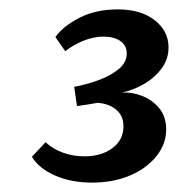

<svg xmlns="http://www.w3.org/2000/svg" viewBox="-20 -711 392 409"><path d="M176 -322Q132 -322 97.5 -337Q63 -352 48 -377L77 -408Q92 -394 113.5 -386Q135 -378 160 -378Q196 -378 219.5 -395.5Q243 -413 243 -442Q243 -464 228 -477Q213 -490 188 -492Q178 -490 167.5 -488.5Q157 -487 144 -485L138 -526Q165 -531 190.5 -540.5Q216 -550 233 -564Q250 -578 250 -597Q250 -614 236.5 -623.5Q223 -633 200 -633Q180 -633 158.5 -624.5Q137 -616 119 -602L98 -632Q114 -655 149 -673Q184 -691 231 -691Q280 -691 309.5 -668Q339 -645 339 -610Q339 -584 323 -563.5Q307 -543 284 -530.5Q261 -518 240 -514Q263 -515 284.5 -506Q306 -497 320 -479.5Q334 -462 334 -435Q334 -404 313 -378Q292 -352 256.5 -337Q221 -322 176 -322Z"/></svg>

Font: Yrsa SemiBold
Style: Italic
Weight: 600
Italic angle: -7.10001°
Version: Version 2.004